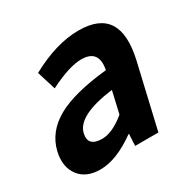

<svg xmlns="http://www.w3.org/2000/svg" viewBox="-135 -710 860 859"><g transform="rotate(-30 295.5 -280.0)"><path d="M40 -33Q5 -80 21 -152Q42 -242 131 -292Q218 -341 391 -359Q410 -456 319 -456Q257 -456 152 -403L122 -500Q258 -574 373 -574Q588 -574 531 -327L455 0H335L338 -60H335Q232 14 149 14Q75 14 40 -33ZM344 -156 370 -269Q183 -245 164 -164Q150 -101 224 -101Q277 -101 344 -156Z"/></g></svg>

Font: KaiGen Gothic CN Bold
Style: Bold
Weight: 700
Designer: Ryoko NISHIZUKA  (kana & ideographs); Paul D. Hunt (Latin, Greek & Cyrillic); Wenlong ZHANG  (bopomofo); Sandoll Communi
Foundry: Adobe Systems Incorporated
Version: Version 1.002.20150501